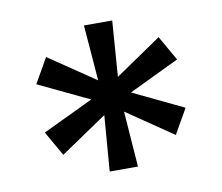

<svg xmlns="http://www.w3.org/2000/svg" viewBox="-62 -945 741 642"><g transform="rotate(-10 309.0 -624.0)"><path d="M377 -624 548 -542 500 -458 343 -565 357 -376H261L276 -565L118 -458L70 -542L242 -624L70 -706L118 -790L276 -683L261 -872H357L343 -683L500 -790L548 -706Z"/></g></svg>

Font: Biryani SemiBold
Style: Regular
Weight: 600
Designer: Dan Reynolds and Mathieu Réguer
Foundry: Dan Reynolds and Mathieu Réguer
Version: Version 1.004; ttfautohint (v1.1) -l 5 -r 5 -G 72 -x 0 -D la